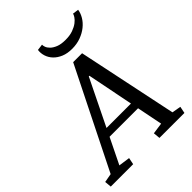

<svg xmlns="http://www.w3.org/2000/svg" viewBox="-301 -983 1107 1107"><g transform="rotate(-45 252.5 -429.5)"><path d="M497.6 -51.3 552.2 -41.5 543.9 0H340.3L336.4 -41.5L405.3 -51.3L374 -208H141.6L64.9 -51.3L134.3 -41.5L126 0H-56.6L-60.5 -41.5L-6.3 -51.3L297.4 -660.6H370.1ZM303.2 -539.1 165 -256.3H364.3L308.1 -539.1ZM531.2 -854Q527.8 -829.6 513.4 -805.4Q499 -781.2 475.1 -762Q451.2 -742.7 418.9 -730.7Q386.7 -718.8 348.1 -718.8Q309.6 -718.8 281 -730.7Q252.4 -742.7 234.1 -762Q215.8 -781.2 208 -805.4Q200.2 -829.6 203.6 -854L241.7 -858.9Q240.7 -852.1 245.1 -839.1Q249.5 -826.2 262.5 -813.5Q275.4 -800.8 298.3 -791.5Q321.3 -782.2 357.4 -782.2Q393.1 -782.2 418.7 -791.5Q444.3 -800.8 460.7 -813.5Q477.1 -826.2 485.4 -839.1Q493.7 -852.1 494.6 -858.9Z"/></g></svg>

Font: Noticia Text
Style: Italic
Weight: 400
Italic angle: -8°
Designer: JM Sole
Foundry: JM Sole
Version: Version 1.003